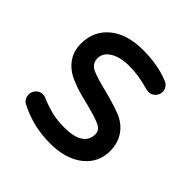

<svg xmlns="http://www.w3.org/2000/svg" viewBox="-143 -627 756 756"><g transform="rotate(45 234.5 -249.0)"><path d="M59.6 -33.2Q43 -44.9 43 -66.4Q43 -82 54.2 -94.2Q65.4 -106.4 82 -106.4Q92.8 -106.4 99.6 -102.5Q133.8 -87.9 165 -80.6Q196.3 -73.2 232.4 -73.2Q339.8 -73.2 339.8 -141.6Q339.8 -163.1 316.4 -174.8Q292 -186.5 234.4 -201.2Q172.9 -214.8 139.6 -229.5Q96.7 -245.1 71.8 -276.9Q46.9 -308.6 46.9 -353.5Q46.9 -423.8 98.1 -466.3Q149.4 -508.8 238.3 -508.8Q318.4 -508.8 379.9 -484.4Q393.6 -480.5 401.4 -469.7Q409.2 -459 409.2 -446.3Q409.2 -430.7 397.5 -418.5Q385.7 -406.2 369.1 -406.2L356.4 -408.2Q297.9 -425.8 245.1 -425.8Q194.3 -425.8 164.1 -407.2Q133.8 -388.7 133.8 -358.4Q133.8 -330.1 160.2 -316.4Q188.5 -303.7 245.1 -290Q293 -278.3 338.9 -261.7Q380.9 -246.1 404.3 -213.4Q427.7 -180.7 427.7 -134.8Q427.7 -70.3 376.5 -29.8Q325.2 10.7 238.3 10.7Q141.6 10.7 59.6 -33.2Z"/></g></svg>

Font: jf-openhuninn-2.0
Style: Regular
Weight: 400
Designer: [Kosugi Maru]
Designed by MOTOYA      

[Varela Round]
Joe Prince (Latin component); Avraham Cornfeld (Hebrew component)
Foundry: justfont CO.,LTD.
Version: 2.0